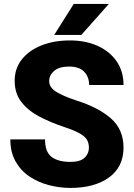

<svg xmlns="http://www.w3.org/2000/svg" viewBox="-20 -921 666 951"><path d="M420.4 -189Q420.4 -211.4 411.1 -228Q401.9 -244.6 375 -260Q348.1 -275.4 294.9 -293Q232.4 -314 177 -342.5Q121.6 -371.1 87.2 -414.1Q52.7 -457 52.7 -521Q52.7 -582 88.4 -627Q124 -671.9 185.8 -696.3Q247.6 -720.7 326.2 -720.7Q404.3 -720.7 464.1 -693.6Q523.9 -666.5 557.9 -616.9Q591.8 -567.4 591.8 -500H421.4Q421.4 -540.5 396.7 -565.9Q372.1 -591.3 322.3 -591.3Q273.4 -591.3 248.5 -570.1Q223.6 -548.8 223.6 -519.5Q223.6 -487.8 258.5 -466.3Q293.5 -444.8 354 -424.8Q467.3 -389.2 529.5 -334.5Q591.8 -279.8 591.8 -189.9Q591.8 -94.2 520 -42.2Q448.2 9.8 329.1 9.8Q274.4 9.8 221.4 -4.2Q168.5 -18.1 125.5 -47.1Q82.5 -76.2 56.9 -121.8Q31.2 -167.5 31.2 -230.5H203.1Q203.1 -168 235.8 -143.6Q268.6 -119.1 329.1 -119.1Q377.9 -119.1 399.2 -139.9Q420.4 -160.6 420.4 -189ZM248.5 -748 345.2 -901.4H519L382.8 -748Z"/></svg>

Font: Vazirmatn UI Black
Style: Regular
Weight: 900
Designer: Saber Rastikerdar
Foundry: Saber Rastikerdar
Version: Version 33.003